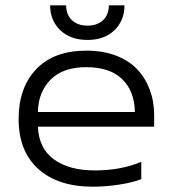

<svg xmlns="http://www.w3.org/2000/svg" viewBox="-20 -685 648 720"><path d="M308.1 -535.2Q244.6 -535.2 206.3 -571.5Q168 -607.9 168 -665H228Q228 -630.4 249.5 -609.6Q271 -588.9 308.1 -588.9Q345.2 -588.9 366.7 -609.6Q388.2 -630.4 388.2 -665H446.8Q446.8 -607.9 408.9 -571.5Q371.1 -535.2 308.1 -535.2ZM328.1 15.1Q197.3 15.1 123.5 -51.5Q49.8 -118.2 49.8 -238.8Q49.8 -356.4 116 -425.8Q182.1 -495.1 304.2 -495.1Q365.7 -495.1 414.6 -476.6Q463.4 -458 494.4 -425.3Q525.4 -392.6 541.7 -348.4Q558.1 -304.2 558.1 -252V-210H122.1Q125.5 -128.4 182.4 -87.2Q239.3 -45.9 335.9 -45.9Q432.6 -45.9 509.8 -78.1V-13.2Q479.5 -1 428.2 7.1Q377 15.1 328.1 15.1ZM122.1 -265.1H485.8Q484.4 -343.3 438.2 -388.2Q392.1 -433.1 303.2 -433.1Q216.3 -433.1 169.9 -386.5Q123.5 -339.8 122.1 -265.1Z"/></svg>

Font: Prompt Light
Style: Regular
Weight: 300
Designer: Katatrad Team
Foundry: CadsonDemak
Version: Version 1.000;PS 001.000;hotconv 1.0.88;makeotf.lib2.5.64775